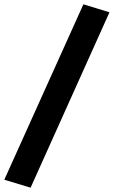

<svg xmlns="http://www.w3.org/2000/svg" viewBox="-84 -790 528 891"><path d="M58 81 -64 44 303 -770 424 -733Z"/></svg>

Font: Nunito Sans 10pt SemiCondensed Black
Style: Italic
Weight: 900
Width: 4
Italic angle: -9°
Designer: Vernon Adams
Foundry: Vernon Adams
Version: Version 3.101;gftools[0.9.27]